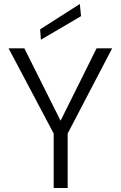

<svg xmlns="http://www.w3.org/2000/svg" viewBox="-20 -942 605 962"><path d="M249 0V-273L23 -700H102L297 -310H270L464 -700H542L319 -273V0ZM185 -743 181 -795 380 -922 386 -861Z"/></svg>

Font: DM Sans 18pt Light
Style: Regular
Weight: 300
Designer: Colophon Foundry, Jonny Pinhorn
Foundry: Colophon Foundry
Version: Version 4.004;gftools[0.9.30]